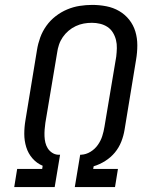

<svg xmlns="http://www.w3.org/2000/svg" viewBox="-20 -763 640 783"><path d="M38 0 50 -74H152L154 -87Q130 -97 112.5 -117Q95 -137 87 -163Q79 -189 79 -217Q79 -245 84 -274L131 -560Q135 -585 144 -610Q153 -635 169 -657.5Q185 -680 207 -697Q229 -714 254 -724.5Q279 -735 305 -739Q331 -743 356 -743Q385 -743 413.5 -737.5Q442 -732 466 -718Q490 -704 507 -682.5Q524 -661 532 -634.5Q540 -608 540 -578.5Q540 -549 535 -520L488 -234Q484 -209 474.5 -185Q465 -161 448.5 -141Q432 -121 409 -106.5Q386 -92 362 -85L360 -74H461L449 0H285L307 -132H311Q331 -133 349 -144Q367 -155 379 -172Q391 -189 397 -208Q403 -227 406 -246L454 -532Q456 -549 456.5 -566.5Q457 -584 453 -600Q449 -616 440.5 -630Q432 -644 418.5 -653Q405 -662 388.5 -666Q372 -670 355 -670Q338 -670 321.5 -667Q305 -664 289 -656.5Q273 -649 259.5 -637.5Q246 -626 236 -611.5Q226 -597 220.5 -580.5Q215 -564 213 -548L165 -262Q163 -248 162 -234.5Q161 -221 161.5 -207.5Q162 -194 165 -181.5Q168 -169 174.5 -158.5Q181 -148 192 -140.5Q203 -133 216 -132H225L203 0Z"/></svg>

Font: Iosevka Slab Extended
Style: Italic
Weight: 400
Width: 7
Italic angle: -9°
Monospace: yes
Designer: Belleve Invis
Foundry: Belleve Invis
Version: Version 11.1.0; ttfautohint (v1.8.3)